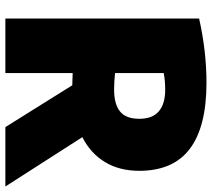

<svg xmlns="http://www.w3.org/2000/svg" viewBox="-57 -733 790 716"><g transform="rotate(90 338.0 -375.0)"><path d="M454 0 298 -249.5 252.5 -251V0H49V-722.5Q171 -750 288.5 -750Q452.5 -750 534.8 -688Q617 -626 617 -499.5Q617 -425 584.2 -371.2Q551.5 -317.5 491.5 -287L675.5 0ZM252.5 -409Q286.5 -405.5 313.5 -405.5Q368 -405.5 395.5 -427.5Q423 -449.5 423 -499.5Q423 -548.5 395.2 -572.2Q367.5 -596 315 -596Q280 -596 252.5 -590.5Z"/></g></svg>

Font: Encode Sans SemiCondensed Black
Style: Regular
Weight: 900
Width: 4
Designer: Multiple Designers
Foundry: Impallari Type
Version: Version 2.000